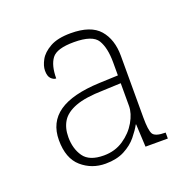

<svg xmlns="http://www.w3.org/2000/svg" viewBox="-74 -792 481 485"><g transform="rotate(-20 167.0 -550.0)"><path d="M133 -380Q96 -380 69 -403.5Q42 -427 42 -476Q42 -524 78 -549Q114 -574 188 -577L238 -579V-614Q238 -653 225 -674.5Q212 -696 162 -696Q116 -696 102.5 -678Q89 -660 89 -625Q82 -625 75.5 -631.5Q69 -638 69 -653Q69 -666 77.5 -681.5Q86 -697 106.5 -708.5Q127 -720 162 -720Q216 -720 239 -693.5Q262 -667 262 -623V-457Q262 -423 268 -412.5Q274 -402 302 -402V-386H242L239 -447H238Q231 -434 218 -418Q205 -402 184 -391Q163 -380 133 -380ZM136 -401Q166 -401 189 -416.5Q212 -432 225 -454.5Q238 -477 238 -497V-558L190 -556Q142 -555 115.5 -545Q89 -535 78 -517.5Q67 -500 67 -475Q67 -444 82 -422.5Q97 -401 136 -401Z"/></g></svg>

Font: Noto Serif Thai Thin
Style: Regular
Weight: 250
Version: Version 2.001